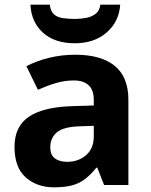

<svg xmlns="http://www.w3.org/2000/svg" viewBox="-20 -791 644 821"><path d="M302 -557Q412 -557 470.5 -509.5Q529 -462 529 -364V0H425L396 -74H392Q369 -45 344.5 -26Q320 -7 288.5 1.5Q257 10 211 10Q138 10 90 -32.5Q42 -75 42 -163Q42 -250 103 -291.5Q164 -333 286 -337L381 -340V-364Q381 -407 358.5 -427Q336 -447 296 -447Q256 -447 218 -435.5Q180 -424 142 -407L93 -508Q137 -531 190.5 -544Q244 -557 302 -557ZM323 -251Q251 -249 223 -225Q195 -201 195 -162Q195 -128 215 -113.5Q235 -99 267 -99Q315 -99 348 -127.5Q381 -156 381 -208V-253ZM494 -771Q489 -698 436 -652Q383 -606 300 -606Q214 -606 164 -651Q114 -696 110 -771H193Q196 -743 210.5 -730Q225 -717 249 -713.5Q273 -710 301 -710Q325 -710 348.5 -714.5Q372 -719 389 -732Q406 -745 409 -771Z"/></svg>

Font: Noto Sans Thaana
Style: Regular
Weight: 400
Designer: Monotype Design Team
Foundry: Monotype Imaging Inc.
Version: Version 2.001